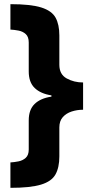

<svg xmlns="http://www.w3.org/2000/svg" viewBox="-20 -739 447 922"><path d="M30 163V41Q48 40 68.5 36Q89 32 103.5 19Q118 6 118 -21V-161Q118 -212 146 -239.5Q174 -267 227 -275V-281Q175 -289 146.5 -316.5Q118 -344 118 -396V-535Q118 -562 104 -575Q90 -588 69.5 -592Q49 -596 30 -597V-719Q128 -719 178.5 -703Q229 -687 247 -654Q265 -621 265 -569V-428Q265 -382 300 -362.5Q335 -343 379 -343V-212Q350 -212 324 -203.5Q298 -195 281.5 -176.5Q265 -158 265 -127V12Q265 65 246.5 98.5Q228 132 177 147.5Q126 163 30 163Z"/></svg>

Font: Noto Sans Disp ExtBd
Style: Regular
Weight: 800
Designer: Monotype Design Team
Foundry: Monotype Imaging Inc.
Version: Version 2.000;GOOG;noto-source:20170915:90ef993387c0; ttfaut